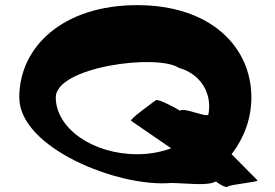

<svg xmlns="http://www.w3.org/2000/svg" viewBox="-20 -732 1069 747"><path d="M55 -353C55 -156 440 -3 644 -20C702 -20 786 -7 820 -26C825 -21 858 1 866 -6C873 -14 987 -24 982 -30L881 -132C929 -194 958 -270 958 -353C958 -550 799 -712 514 -712C225 -712 55 -550 55 -353ZM197 -353C197 -472 591 -524 676 -468C761 -444 806 -369 791 -288C791 -270 693 -317 681 -301C673 -306 598 -349 586 -342C576 -334 483 -268 490 -262L646 -155C608 -141 563 -132 514 -132C339 -132 197 -234 197 -353Z"/></svg>

Font: Ampere
Style: SuExt
Weight: 400
Version: Version 1